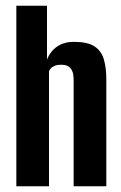

<svg xmlns="http://www.w3.org/2000/svg" viewBox="-20 -650 421 670"><path d="M37 0V-630H144V-442Q156 -472 180 -488Q204 -504 238 -504Q286 -504 310 -488Q334 -472 342.5 -442.5Q351 -413 351 -373V0H237V-366Q237 -377 236 -387Q235 -397 230.5 -405.5Q226 -414 217.5 -419Q209 -424 193 -424Q179 -424 170 -420Q161 -416 157 -411Q153 -406 151 -402V0Z"/></svg>

Font: Alumni Sans
Style: Bold
Weight: 700
Designer: Robert E. Leuschke
Foundry: Robert E. Leuschke
Version: Version 1.018